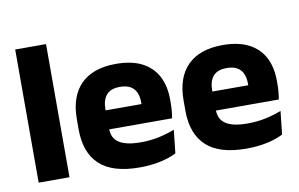

<svg xmlns="http://www.w3.org/2000/svg" viewBox="-72 -792 1459 938"><g transform="rotate(-10 658.0 -323.5)"><path d="M51.5 0V-660.5H204.5V0Z M551 12.5Q417 12.5 353 -47.2Q289 -107 289 -221.5V-272.5Q289 -385.5 349 -445.8Q409 -506 523.5 -506Q600.5 -506 651.8 -479.8Q703 -453.5 728.8 -405Q754.5 -356.5 754.5 -288.5V-272Q754.5 -253 752.8 -233.2Q751 -213.5 748 -196.5H610Q612 -225.5 612.5 -251.2Q613 -277 613 -298Q613 -328.5 603.5 -349.2Q594 -370 574.2 -381Q554.5 -392 523.5 -392Q477.5 -392 456.2 -367.2Q435 -342.5 435 -297V-252L436 -235.5V-200.5Q436 -181.5 442.2 -164.5Q448.5 -147.5 464.2 -134.8Q480 -122 507.8 -114.8Q535.5 -107.5 578.5 -107.5Q624 -107.5 666 -116.2Q708 -125 746.5 -140L734 -25Q700 -7.5 653.5 2.5Q607 12.5 551 12.5ZM370 -196.5V-291H717V-196.5Z M1080.5 12.5Q946.5 12.5 882.5 -47.2Q818.5 -107 818.5 -221.5V-272.5Q818.5 -385.5 878.5 -445.8Q938.5 -506 1053 -506Q1130 -506 1181.2 -479.8Q1232.5 -453.5 1258.2 -405Q1284 -356.5 1284 -288.5V-272Q1284 -253 1282.2 -233.2Q1280.5 -213.5 1277.5 -196.5H1139.5Q1141.5 -225.5 1142 -251.2Q1142.5 -277 1142.5 -298Q1142.5 -328.5 1133 -349.2Q1123.5 -370 1103.8 -381Q1084 -392 1053 -392Q1007 -392 985.8 -367.2Q964.5 -342.5 964.5 -297V-252L965.5 -235.5V-200.5Q965.5 -181.5 971.8 -164.5Q978 -147.5 993.8 -134.8Q1009.5 -122 1037.2 -114.8Q1065 -107.5 1108 -107.5Q1153.5 -107.5 1195.5 -116.2Q1237.5 -125 1276 -140L1263.5 -25Q1229.5 -7.5 1183 2.5Q1136.5 12.5 1080.5 12.5ZM899.5 -196.5V-291H1246.5V-196.5Z"/></g></svg>

Font: Anek Gurmukhi
Style: Bold
Weight: 700
Designer: Sarang Kulkarni (Gurmukhi), Yesha Goshar (Latin)
Foundry: Ek Type
Version: Version 1.003